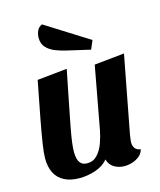

<svg xmlns="http://www.w3.org/2000/svg" viewBox="-117 -858 804 962"><g transform="rotate(-15 284.5 -376.5)"><path d="M176 20Q130 20 98 3.5Q66 -13 50 -44Q34 -75 34 -120Q34 -146 41 -192.5Q48 -239 62.5 -316Q77 -393 100 -510L255 -526Q234 -421 220 -350.5Q206 -280 197.5 -235Q189 -190 185.5 -161.5Q182 -133 182 -113Q182 -95 186 -79Q190 -63 201 -52.5Q212 -42 233 -42Q264 -42 285 -64.5Q306 -87 318 -120Q330 -153 336 -185L396 -510L552 -526L476 -127Q475 -118 473 -106Q471 -94 471 -85Q471 -68 480 -55.5Q489 -43 509 -41Q504 -20 487.5 -6.5Q471 7 450.5 13.5Q430 20 409 20Q379 20 355.5 5.5Q332 -9 325 -37Q301 -8 260 6Q219 20 176 20ZM398 -587 281 -614Q249 -621 221.5 -632Q194 -643 176.5 -662Q159 -681 159 -712Q159 -731 167 -748.5Q175 -766 193 -773L417 -632Z"/></g></svg>

Font: Sansita Swashed Light SemiBold
Style: Regular
Weight: 600
Version: Version 1.003